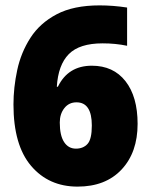

<svg xmlns="http://www.w3.org/2000/svg" viewBox="-20 -774 559 713"><path d="M30 -386Q30 -449 44 -514Q58 -579 93 -633.5Q128 -688 190.5 -721Q253 -754 350 -754Q400 -754 452 -746V-604Q409 -613 361 -613Q275 -613 235.5 -573Q196 -533 191 -452H195Q233 -530 321 -530Q401 -530 446 -472.5Q491 -415 491 -314Q491 -208 431.5 -144.5Q372 -81 268 -81Q161 -81 95.5 -158Q30 -235 30 -386ZM262 -222Q289 -222 305 -239.5Q321 -257 321 -308Q321 -394 264 -394Q236 -394 219 -372.5Q202 -351 202 -319Q202 -271 218 -246.5Q234 -222 262 -222Z"/></svg>

Font: Noto Sans Telugu UI Condensed Black
Style: Regular
Weight: 900
Width: 3
Designer: Jelle Bosma - Monotype Design Team
Foundry: Monotype Imaging Inc.
Version: Version 2.005; ttfautohint (v1.8.4.7-5d5b)